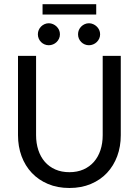

<svg xmlns="http://www.w3.org/2000/svg" viewBox="-20 -916 682 943"><path d="M68.4 0ZM320.8 -70.3Q359.4 -70.3 389.9 -83.7Q420.4 -97.2 441.4 -121.3Q462.4 -145.5 473.4 -178.7Q484.4 -211.9 484.4 -252V-641.6H573.2V-252Q573.2 -196.3 555.7 -148.9Q538.1 -101.6 505.6 -66.9Q473.1 -32.2 426.3 -12.5Q379.4 7.3 320.8 7.3Q262.2 7.3 215.6 -12.5Q168.9 -32.2 136.2 -66.9Q103.5 -101.6 85.9 -148.9Q68.4 -196.3 68.4 -252V-641.6H157.2V-252.4Q157.2 -212.4 168.2 -179Q179.2 -145.5 200.2 -121.3Q221.2 -97.2 251.7 -83.7Q282.2 -70.3 320.8 -70.3ZM189 -895.5H452.6V-844.7H189ZM274.4 -747.6Q274.4 -736.3 270 -726.6Q265.6 -716.8 258.1 -709.5Q250.5 -702.1 240.5 -698Q230.5 -693.8 219.7 -693.8Q208.5 -693.8 198.7 -698Q189 -702.1 181.6 -709.5Q174.3 -716.8 170.2 -726.6Q166 -736.3 166 -747.6Q166 -758.8 170.2 -768.6Q174.3 -778.3 181.6 -785.6Q189 -793 198.7 -797.4Q208.5 -801.8 219.7 -801.8Q230.5 -801.8 240.5 -797.4Q250.5 -793 258.1 -785.6Q265.6 -778.3 270 -768.6Q274.4 -758.8 274.4 -747.6ZM471.7 -747.6Q471.7 -736.3 467.3 -726.6Q462.9 -716.8 455.3 -709.5Q447.8 -702.1 437.7 -698Q427.7 -693.8 417 -693.8Q405.8 -693.8 396 -698Q386.2 -702.1 378.9 -709.5Q371.6 -716.8 367.4 -726.6Q363.3 -736.3 363.3 -747.6Q363.3 -758.8 367.4 -768.6Q371.6 -778.3 378.9 -785.6Q386.2 -793 396 -797.4Q405.8 -801.8 417 -801.8Q427.7 -801.8 437.7 -797.4Q447.8 -793 455.3 -785.6Q462.9 -778.3 467.3 -768.6Q471.7 -758.8 471.7 -747.6Z"/></svg>

Font: Carlito
Style: Regular
Weight: 400
Designer: Lukasz Dziedzic
Foundry: tyPoland Lukasz Dziedzic
Version: Version 1.104